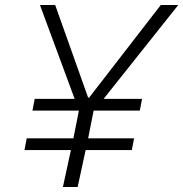

<svg xmlns="http://www.w3.org/2000/svg" viewBox="-20 -749 734 769"><path d="M264 -148H78L87 -195H274L296 -306H110L119 -353H279L140 -729H201L333 -358H337L624 -729H694L395 -353H549L540 -306H355L333 -195H517L508 -148H323L291 0H232Z"/></svg>

Font: Mona Sans Light
Style: Italic
Weight: 300
Italic angle: -11.7°
Designer: Deni Anggara
Foundry: GitHub
Version: Version 2.000